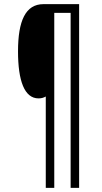

<svg xmlns="http://www.w3.org/2000/svg" viewBox="-20 -780 492 927"><path d="M362 127V-760H190C103 -760 67 -679 67 -532C67 -390 98 -305 166 -305C180 -305 190 -308 201 -314V127H242V-718H321V127Z"/></svg>

Font: Noto Sans Myanmar UI ExtraCondensed Light
Style: Regular
Weight: 300
Width: 2
Designer: Monotype Design Team
Foundry: Monotype Imaging Inc.
Version: Version 2.103